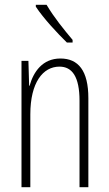

<svg xmlns="http://www.w3.org/2000/svg" viewBox="-20 -784 458 804"><path d="M175 -764H130V-756C162 -707 222 -643 260 -606H284V-617C247 -661 207 -710 175 -764ZM233 -539C158 -539 120 -483 104 -425H102L99 -529H70V0H107V-305C107 -439 160 -505 229 -505C282 -505 313 -463 313 -362V0H350V-373C350 -488 308 -539 233 -539Z"/></svg>

Font: Noto Sans ExtraCondensed ExtraLight
Style: Regular
Weight: 200
Width: 2
Designer: Monotype Design Team
Foundry: Monotype Imaging Inc.
Version: Version 2.013